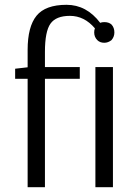

<svg xmlns="http://www.w3.org/2000/svg" viewBox="-20 -779 565 799"><path d="M450 -500V0H377V-500ZM257 -759Q340 -759 397 -684Q404 -687 414 -687Q433 -687 444 -677Q456 -664 456 -644Q456 -626 444 -612Q430 -601 414 -601Q396 -601 385 -612Q372 -625 372 -644Q372 -654 375 -661Q331 -713 271 -713Q213 -713 190 -680.5Q167 -648 167 -563V-500H312V-451H167V0H95V-451H43V-493L95 -499V-571Q95 -668 132 -713.5Q169 -759 257 -759Z"/></svg>

Font: Arsenal
Style: Regular
Weight: 400
Designer: Andrij Shevchenko
Foundry: Stairsfor.com
Version: Version 1.000